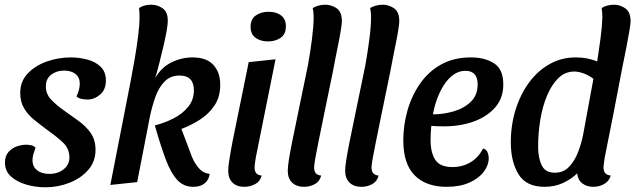

<svg xmlns="http://www.w3.org/2000/svg" viewBox="-20 -774 2700 816"><path d="M173 22Q131 22 91.5 10.5Q52 -1 26.5 -24Q1 -47 1 -83Q1 -111 16 -128Q31 -145 52 -152Q73 -159 91 -159Q102 -159 113 -156.5Q124 -154 131 -146Q126 -132 122 -119.5Q118 -107 118 -91Q119 -65 138 -50Q157 -35 190 -35Q226 -35 250.5 -54.5Q275 -74 275 -105Q275 -144 245 -171Q215 -198 178 -224Q151 -244 125 -265Q99 -286 82.5 -313.5Q66 -341 66 -379Q66 -429 98.5 -462.5Q131 -496 180 -513Q229 -530 281 -530Q316 -530 350.5 -521Q385 -512 407.5 -490.5Q430 -469 430 -432Q430 -393 405.5 -372Q381 -351 352 -351Q341 -351 327.5 -353.5Q314 -356 305 -364Q311 -377 315 -390.5Q319 -404 319 -419Q319 -445 301 -459.5Q283 -474 252 -474Q220 -474 197.5 -456.5Q175 -439 175 -408Q174 -375 198 -350Q222 -325 254 -303Q285 -281 315.5 -259Q346 -237 366 -208Q386 -179 386 -137Q386 -88 355.5 -52.5Q325 -17 276 2.5Q227 22 173 22Z M449 12 536 -433Q544 -474 552.5 -523.5Q561 -573 567 -620.5Q573 -668 573 -702Q573 -722 571 -740Q592 -754 623 -754Q649 -754 671.5 -738.5Q694 -723 693 -683Q693 -670 688 -641.5Q683 -613 674.5 -577Q666 -541 657 -505.5Q648 -470 640 -443Q666 -488 709 -509Q752 -530 798 -530Q858 -530 887 -498Q916 -466 916 -414Q916 -362 891.5 -325.5Q867 -289 829 -265Q791 -241 751 -226L796 -107Q806 -82 824.5 -60Q843 -38 871 -35Q868 -10 850 5Q832 20 801 20Q761 20 734 -8.5Q707 -37 685 -95Q663 -153 638 -241Q678 -251 716 -270Q754 -289 779 -319Q804 -349 804 -390Q804 -453 743 -453Q704 -453 679 -427Q654 -401 640 -361Q626 -321 617 -278L563 0Z M1119 -598Q1087 -598 1066 -613.5Q1045 -629 1045 -660Q1045 -693 1067.5 -708.5Q1090 -724 1121 -724Q1154 -724 1174.5 -708.5Q1195 -693 1195 -662Q1195 -629 1173 -613.5Q1151 -598 1119 -598ZM1018 20Q986 20 968 2Q950 -16 950 -48Q950 -63 953.5 -87.5Q957 -112 961.5 -136Q966 -160 969 -176L1037 -510L1151 -522L1067 -104Q1066 -96 1064 -83.5Q1062 -71 1062 -62Q1062 -30 1092 -28Q1086 -3 1064.5 8.5Q1043 20 1018 20Z M1272 20Q1240 20 1221.5 2Q1203 -16 1203 -48Q1203 -64 1207 -90.5Q1211 -117 1220.5 -165.5Q1230 -214 1247 -294.5Q1264 -375 1289 -498Q1299 -554 1306 -609Q1313 -664 1313 -701Q1313 -724 1309 -740Q1319 -746 1333 -750Q1347 -754 1362 -754Q1388 -754 1410.5 -739Q1433 -724 1433 -684Q1433 -676 1429.5 -652Q1426 -628 1419.5 -596Q1413 -564 1406.5 -531Q1400 -498 1395 -471Q1371 -355 1356 -281.5Q1341 -208 1332.5 -166Q1324 -124 1320.5 -104Q1317 -84 1316 -76Q1315 -68 1315 -62Q1315 -30 1345 -28Q1339 -3 1318 8.5Q1297 20 1272 20Z M1516 20Q1484 20 1465.5 2Q1447 -16 1447 -48Q1447 -64 1451 -90.5Q1455 -117 1464.5 -165.5Q1474 -214 1491 -294.5Q1508 -375 1533 -498Q1543 -554 1550 -609Q1557 -664 1557 -701Q1557 -724 1553 -740Q1563 -746 1577 -750Q1591 -754 1606 -754Q1632 -754 1654.5 -739Q1677 -724 1677 -684Q1677 -676 1673.5 -652Q1670 -628 1663.5 -596Q1657 -564 1650.5 -531Q1644 -498 1639 -471Q1615 -355 1600 -281.5Q1585 -208 1576.5 -166Q1568 -124 1564.5 -104Q1561 -84 1560 -76Q1559 -68 1559 -62Q1559 -30 1589 -28Q1583 -3 1562 8.5Q1541 20 1516 20Z M1878 20Q1791 20 1742.5 -28.5Q1694 -77 1694 -178Q1694 -241 1711.5 -303.5Q1729 -366 1764.5 -417.5Q1800 -469 1854 -499.5Q1908 -530 1982 -530Q2040 -530 2079.5 -505Q2119 -480 2119 -415Q2119 -357 2084.5 -317.5Q2050 -278 1993 -257.5Q1936 -237 1867 -237Q1854 -237 1838.5 -237.5Q1823 -238 1813 -239Q1810 -206 1810 -179Q1810 -125 1830 -94.5Q1850 -64 1903 -64Q1946 -64 1980 -84.5Q2014 -105 2033 -143Q2047 -139 2052 -127Q2057 -115 2057 -102Q2057 -72 2036 -44Q2015 -16 1975 2Q1935 20 1878 20ZM1820 -288Q1865 -288 1909 -301Q1953 -314 1981.5 -342Q2010 -370 2010 -415Q2010 -473 1958 -473Q1930 -473 1906.5 -456Q1883 -439 1865.5 -411Q1848 -383 1836.5 -350.5Q1825 -318 1820 -288Z M2294 20Q2217 20 2184 -33Q2151 -86 2151 -169Q2151 -243 2171.5 -308.5Q2192 -374 2229 -424Q2266 -474 2316.5 -502Q2367 -530 2426 -530Q2452 -530 2473.5 -526Q2495 -522 2518 -513Q2526 -564 2532.5 -613.5Q2539 -663 2540 -699Q2540 -724 2537 -740Q2546 -746 2560 -750Q2574 -754 2590 -754Q2615 -754 2637.5 -738.5Q2660 -723 2660 -683Q2660 -673 2654.5 -640.5Q2649 -608 2641 -567Q2633 -526 2625 -488Q2607 -394 2588.5 -298Q2570 -202 2550 -104Q2549 -95 2547 -83Q2545 -71 2545 -62Q2545 -30 2576 -28Q2568 -3 2547 8.5Q2526 20 2501 20Q2474 20 2455 5.5Q2436 -9 2433 -37Q2407 -12 2372 4Q2337 20 2294 20ZM2338 -40Q2375 -40 2399 -65.5Q2423 -91 2437 -128Q2451 -165 2458 -200L2502 -439Q2483 -454 2460.5 -462Q2438 -470 2421 -470Q2382 -470 2353.5 -442.5Q2325 -415 2305.5 -369Q2286 -323 2276.5 -266Q2267 -209 2267 -150Q2267 -104 2282 -72Q2297 -40 2338 -40Z"/></svg>

Font: Sansita Swashed
Style: Regular
Weight: 400
Designer: Pablo Cosgaya
Foundry: Omnibus-Type
Version: Version 1.003; ttfautohint (v1.8.3)